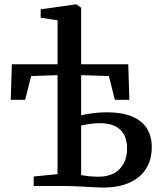

<svg xmlns="http://www.w3.org/2000/svg" viewBox="-20 -839 729 866"><path d="M444.5 7Q431 7 409.2 5.8Q387.5 4.5 363 3.2Q338.5 2 316.5 1Q294.5 0 280.5 0H132V-43L239.5 -53.5V-500L120.5 -496L93.5 -389H28.5L33.5 -549H239.5V-747.5L163.5 -759V-797L319.5 -819H325.5L346 -804V-549H558.5L563.5 -389H498L471 -496L346 -500V-319Q366 -324 397 -328.2Q428 -332.5 462.5 -332.5Q529 -332.5 574 -314.2Q619 -296 641.8 -260.8Q664.5 -225.5 664.5 -175.5Q664.5 -119 638.8 -78Q613 -37 563.8 -15Q514.5 7 444.5 7ZM423.5 -42Q486 -42 519.5 -76.5Q553 -111 553 -169Q553 -227 521 -255.2Q489 -283.5 431.5 -283.5Q409.5 -283.5 385.5 -280Q361.5 -276.5 346 -273V-49Q361 -46.5 380.8 -44.2Q400.5 -42 423.5 -42Z"/></svg>

Font: Merriweather 48pt Medium
Style: Regular
Weight: 500
Version: Version 2.100